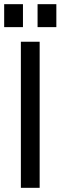

<svg xmlns="http://www.w3.org/2000/svg" viewBox="-30 -900 290 920"><path d="M70 0V-700H160V0ZM-10 -770V-880H80V-770ZM150 -770V-880H240V-770Z"/></svg>

Font: Cuprum
Style: Regular
Weight: 400
Designer: Jovanny Lemonad
Foundry: Jovanny Lemonad
Version: Version 3.000